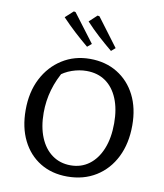

<svg xmlns="http://www.w3.org/2000/svg" viewBox="-97 -987 920 1075"><g transform="rotate(10 362.5 -449.5)"><path d="M358 9Q270 9 204 -31.5Q138 -72 101.5 -145.5Q65 -219 65 -318Q65 -420 104.5 -497Q144 -574 213.5 -618Q283 -662 371 -662Q460 -662 527 -621Q594 -580 631 -507Q668 -434 668 -336Q668 -233 629.5 -155.5Q591 -78 521 -34.5Q451 9 358 9ZM366 -56Q426 -56 471 -89.5Q516 -123 541 -184.5Q566 -246 566 -330Q566 -411 541.5 -470Q517 -529 472 -560.5Q427 -592 364 -592Q323 -592 281 -577.5Q239 -563 204 -533L241 -576Q167 -456 167 -320Q167 -240 191.5 -180.5Q216 -121 261 -88.5Q306 -56 366 -56ZM342 -726Q302 -759 264 -794Q226 -829 190 -867L235 -908L245 -906L366 -746ZM478 -726Q438 -759 399.5 -794Q361 -829 326 -867L370 -908L381 -906L501 -746Z"/></g></svg>

Font: Piazzolla 24pt Medium
Style: Regular
Weight: 500
Designer: Juan Pablo del Peral
Foundry: Huerta Tipografica
Version: Version 2.005